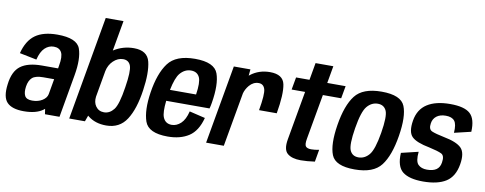

<svg xmlns="http://www.w3.org/2000/svg" viewBox="-66 -1105 3616 1431"><g transform="rotate(10 1741.5 -389.0)"><path d="M315 0 309 -40Q304 -36 298.5 -31.5Q247.5 5.5 154.5 5.5Q65.5 5.5 27.5 -34Q-10.5 -73.5 2.5 -171.5Q14 -271 69 -312.2Q124 -353.5 230.5 -353.5H352L355.5 -375Q368.5 -445.5 352 -476.5Q335.5 -507.5 293 -507.5Q255 -507.5 225.5 -479.5Q196 -451.5 181 -390L52 -416Q77 -513.5 137.5 -557Q198 -600.5 304 -600.5Q452.5 -600.5 478.5 -526.5Q504.5 -452.5 482 -325L425 0ZM316.5 -152 337 -269H254.5Q196 -269 171.5 -247Q147 -225 140 -179Q133.5 -133.5 146.5 -108.5Q159.5 -83.5 203 -83.5Q247.5 -83.5 279.5 -103.5Q311 -123.5 316.5 -152Z M498.5 0 636.5 -785H771L730.5 -555.5Q731 -556 731.5 -556Q800.5 -600 883.5 -600Q985.5 -600 1005 -519.5Q1024.5 -439 1004.5 -303.5Q984 -159 931.8 -77.8Q879.5 3.5 778 3.5Q695 3.5 640.5 -40Q637 -43 634 -45.5L617.5 0ZM702 -394.5 667 -195Q661.5 -151.5 682 -122.5Q704.5 -90.5 745 -90.5Q788 -90.5 818.8 -129.8Q849.5 -169 869.5 -302Q889.5 -426.5 875.5 -466Q861.5 -505.5 818 -505.5Q778 -505.5 744 -473Q711.5 -441.5 702 -394.5Z M1243.5 5Q1097.5 5 1069.2 -77Q1041 -159 1062 -296.5Q1084.5 -443.5 1143 -522.2Q1201.5 -601 1346 -601Q1492.5 -601 1520.8 -522Q1549 -443 1525 -299.5Q1521 -274.5 1515.5 -255.5H1187.5Q1177.5 -166.5 1192 -130.5Q1210 -86 1258.5 -86Q1295.5 -86 1327 -115.2Q1358.5 -144.5 1374 -208L1493.5 -179.5Q1467 -78 1403.2 -36.5Q1339.5 5 1243.5 5ZM1201 -340.5H1398.5Q1413 -434 1396.5 -471Q1378.5 -510 1331.5 -510Q1284 -510 1249 -469Q1220.5 -435.5 1201 -340.5Z M1881 -307Q1903 -431 1891.8 -468.2Q1880.5 -505.5 1844 -505.5Q1803.5 -505.5 1774 -471Q1750 -442.5 1741 -410L1668.5 0H1534.5L1639.5 -595H1765L1760.5 -546.5Q1763.5 -549 1767 -552Q1829.5 -600.5 1913.5 -600.5Q2011.5 -600.5 2026.2 -528.5Q2041 -456.5 2015 -307Z M2251.5 7Q2184.5 7 2150.2 -21.8Q2116 -50.5 2130 -130L2195.5 -500.5H2093.5L2110.5 -595H2212L2235 -725.5H2369.5L2346.5 -595H2485.5L2468.5 -500.5H2330L2269.5 -159Q2261.5 -114 2273 -100.5Q2284.5 -87 2314 -87Q2340.5 -87 2373.5 -93.5L2357.5 -1.5Q2298.5 7 2251.5 7Z M2658.5 4.5Q2512 4.5 2481.8 -72.2Q2451.5 -149 2475.5 -299Q2500 -451.5 2558 -526.5Q2616 -601.5 2758 -601.5Q2904.5 -601.5 2935 -525.5Q2965.5 -449.5 2941 -299Q2916.5 -147 2858.5 -71.2Q2800.5 4.5 2658.5 4.5ZM2671.5 -89Q2718 -89 2751.8 -129Q2785.5 -169 2807 -298.5Q2828.5 -427.5 2810.2 -467.8Q2792 -508 2745.5 -508Q2698.5 -508 2664.5 -468Q2630.5 -428 2609.5 -298.5Q2588.5 -169.5 2606.5 -129.2Q2624.5 -89 2671.5 -89Z M3176 4.5Q3071.5 4.5 3021.8 -34.2Q2972 -73 2977.5 -177L3106.5 -208Q3099 -135.5 3122.8 -111.5Q3146.5 -87.5 3190 -87.5Q3235.5 -87.5 3260.8 -105Q3286 -122.5 3291.5 -159Q3300.5 -212 3273.2 -225.5Q3246 -239 3179.5 -253.5Q3079 -272.5 3044.5 -307.2Q3010 -342 3024.5 -430Q3039 -516.5 3103.8 -558Q3168.5 -599.5 3277.5 -599.5Q3385 -599.5 3428.5 -560Q3472 -520.5 3467 -423L3341 -393Q3346 -458 3326 -483Q3306 -508 3260 -508Q3216.5 -508 3190.2 -487.8Q3164 -467.5 3159 -433Q3151.5 -386.5 3180 -374.2Q3208.5 -362 3272.5 -349Q3370 -330.5 3406.2 -294.5Q3442.5 -258.5 3427.5 -169.5Q3411.5 -74.5 3348.8 -35Q3286 4.5 3176 4.5Z"/></g></svg>

Font: Anybody SemiBold
Style: Italic
Weight: 600
Italic angle: -10°
Designer: Tyler Finck
Foundry: Etcetera Type Company
Version: Version 1.010; ttfautohint (v1.8.3) -l 8 -r 50 -G 200 -x 14 